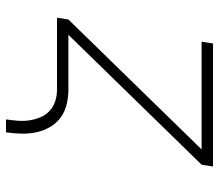

<svg xmlns="http://www.w3.org/2000/svg" viewBox="-65 -495 730 640"><g transform="rotate(90 300.0 -175.0)"><path d="M378 170Q381 150 382.5 130Q384 110 381 91Q378 72 370.5 54.5Q363 37 349.5 24.5Q336 12 317.5 6Q299 0 279 0H39L45 -38L478 -482H119L125 -520H535L529 -482L96 -38H278Q304 -38 328.5 -32Q353 -26 372 -12Q391 2 403.5 23.5Q416 45 421 69Q426 93 425.5 118.5Q425 144 421 170Z"/></g></svg>

Font: Iosevka Aile XLt Obl
Style: Regular
Weight: 200
Italic angle: -9°
Designer: Belleve Invis
Foundry: Belleve Invis
Version: Version 31.1.0; ttfautohint (v1.8.4)